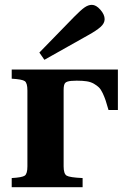

<svg xmlns="http://www.w3.org/2000/svg" viewBox="-20 -780 532 800"><path d="M28.8 0V-38.1Q72.3 -40.5 83.3 -48.3Q94.2 -56.2 94.2 -86.9V-402.8Q94.2 -434.1 83.3 -441.9Q72.3 -449.7 28.8 -452.1V-490.2H471.2V-321.8H432.1Q424.8 -347.2 420.2 -361.3Q415.5 -375.5 408 -391.6Q400.4 -407.7 392.1 -415.8Q383.8 -423.8 371.1 -431.2Q358.4 -438.5 341.6 -441.2Q324.7 -443.8 301.8 -443.8H297.9L276.9 -442.9Q258.8 -441.4 252 -434.8Q245.1 -428.2 245.1 -404.8V-86.9Q245.1 -55.7 257.8 -48.1Q270.5 -40.5 324.2 -38.1V0ZM144 -561 289.1 -710Q317.4 -738.8 332.8 -749.3Q348.1 -759.8 362.8 -759.8Q380.4 -759.8 398.2 -739.5Q416 -719.2 416 -700.2Q416 -682.6 398.4 -667.2Q380.9 -651.9 348.1 -633.8L165 -530.8Z"/></svg>

Font: Linguistics Pro
Style: Bold
Weight: 700
Designer: Stefan Peev, Context Ltd
Foundry: Stefan Peev, Context Ltd
Version: Version 001.000